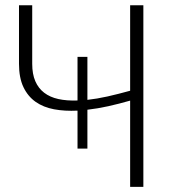

<svg xmlns="http://www.w3.org/2000/svg" viewBox="-20 -728 684 748"><path d="M538.5 -707.5V0H487V-336Q443.5 -323.5 401.8 -314.2Q360 -305 320.5 -300.5V-149H282V-297Q232.5 -294.5 190.8 -302.2Q149 -310 118.8 -331.2Q88.5 -352.5 71.2 -388.8Q54 -425 54 -479.5V-707.5H105.5V-479.5Q105.5 -439.5 117.5 -411.8Q129.5 -384 152 -366.8Q174.5 -349.5 207.2 -342.2Q240 -335 282 -336.5V-506.5H320.5V-339Q357.5 -343 398.8 -352.2Q440 -361.5 487 -374.5V-707.5Z"/></svg>

Font: Lato 2
Style: Regular
Weight: 300
Designer: Lukasz Dziedzic with Adam Twardoch and Botio Nikoltchev
Foundry: tyPoland Lukasz Dziedzic
Version: Version 2.015; 2015-08-06; http://www.latofonts.com/